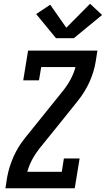

<svg xmlns="http://www.w3.org/2000/svg" viewBox="-20 -1005 565 1025"><path d="M9 0 18 -58Q28 -114 52 -168Q76 -222 114 -269L317 -521Q340 -550 357 -581.5Q374 -613 383 -647H200L188 -576H104L130 -735H500L491 -677Q482 -621 457.5 -567Q433 -513 395 -466L294 -340L192 -214Q169 -185 152 -153.5Q135 -122 126 -88H310L321 -159H405L379 0ZM279 -801 173 -930 248 -980 334 -857 461 -985 525 -925 374 -801Z"/></svg>

Font: Iosevka Curly Slab SmBdObl
Style: Regular
Weight: 600
Italic angle: -9°
Monospace: yes
Designer: Belleve Invis
Foundry: Belleve Invis
Version: Version 11.0.0; ttfautohint (v1.8.3)